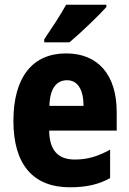

<svg xmlns="http://www.w3.org/2000/svg" viewBox="-20 -786 550 816"><path d="M432 -756V-766H261C237 -722 201 -668 168 -619V-606H275C325 -648 400 -720 432 -756ZM261 -559C119 -559 37 -459 37 -272C37 -89 119 10 277 10C347 10 399 -2 448 -29V-150C395 -121 352 -108 298 -108C225 -108 190 -149 189 -231H476V-309C476 -468 397 -559 261 -559ZM265 -445C310 -445 335 -405 335 -336H190C192 -413 222 -445 265 -445Z"/></svg>

Font: Noto Sans Georgian Condensed ExtraBold
Style: Regular
Weight: 800
Width: 3
Designer: Monotype Design Team, Akaki Razmadze
Foundry: Google LLC
Version: Version 2.005